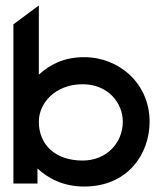

<svg xmlns="http://www.w3.org/2000/svg" viewBox="-20 -671 590 702"><path d="M29 0H117V-55C157 -18 212 11 288 11C447 11 527 -108 527 -226C527 -367 414 -462 288 -462C214 -462 162 -435 122 -398V-651L29 -582ZM122 -226C122 -295 183 -363 282 -363C375 -363 429 -295 429 -226C429 -150 371 -84 282 -84C181 -84 122 -143 122 -226Z"/></svg>

Font: Charger Pro
Style: ExBdExt
Weight: 400
Designer: Jasper
Foundry: Cannot Into Space Fonts
Version: Version 1.09